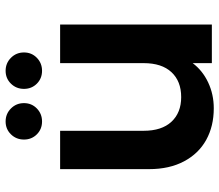

<svg xmlns="http://www.w3.org/2000/svg" viewBox="-70 -724 800 701"><g transform="rotate(-90 330.5 -373.0)"><path d="M238 -620Q210 -620 191 -639Q172 -658 172 -686Q172 -714 191 -733.5Q210 -753 238 -753Q266 -753 285.5 -733.5Q305 -714 305 -686Q305 -658 285.5 -639Q266 -620 238 -620ZM423 -620Q395 -620 376 -639Q357 -658 357 -686Q357 -714 376 -733.5Q395 -753 423 -753Q451 -753 470.5 -733.5Q490 -714 490 -686Q490 -658 470.5 -639Q451 -620 423 -620ZM592 -554V0H451V-70Q424 -34 380.5 -13.5Q337 7 286 7Q221 7 171 -20.5Q121 -48 92.5 -101.5Q64 -155 64 -229V-554H204V-249Q204 -183 237 -147.5Q270 -112 327 -112Q385 -112 418 -147.5Q451 -183 451 -249V-554Z"/></g></svg>

Font: Fz Poppins SemBd
Style: Regular
Weight: 600
Designer: Ninad Kale (Devanagari), Jonny Pinhorn (Latin)
Foundry: Indian Type Foundry
Version: Vit hóa bi Vntype.Com & FontZin.Com